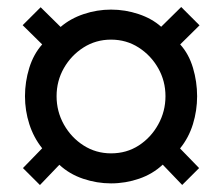

<svg xmlns="http://www.w3.org/2000/svg" viewBox="-20 -623 637 548"><path d="M94 -94.9 45.5 -143.3 100.4 -199.8Q76 -230.3 63.7 -268.7Q51.3 -307.2 51.3 -348.4Q51.3 -389.4 63.5 -429.1Q75.8 -468.7 100.4 -496.2L44.7 -551.1L96 -602.3L153 -546.1Q180.7 -570 218.8 -582.8Q256.9 -595.6 296.9 -595.6Q337.3 -595.6 375.6 -582.8Q413.9 -570 440 -546.6L497.2 -603L549.5 -550.7L494.3 -496.2Q519 -469 530.8 -429.3Q542.6 -389.6 542.6 -348.4Q542.6 -307.6 530.7 -268.8Q518.8 -230 493.9 -199.3L548.3 -143.3L500 -95.1L444.4 -153.1Q416.1 -126.4 377.2 -113Q338.3 -99.6 296.9 -99.6Q256.5 -99.6 217.3 -112.8Q178.1 -126 149.4 -152.7ZM296.9 -185.3Q341.4 -185.3 376.2 -207.9Q410.9 -230.4 431.6 -267.8Q452.3 -305.1 452.3 -348.4Q452.3 -391.7 431.6 -428.2Q410.9 -464.8 375.8 -487.3Q340.6 -509.9 296.9 -509.9Q253.7 -509.9 218.4 -487.5Q183.1 -465 162.3 -428.5Q141.5 -391.9 141.5 -348.4Q141.5 -304.9 162.4 -267.5Q183.4 -230.2 218.6 -207.8Q253.9 -185.3 296.9 -185.3Z"/></svg>

Font: Archivo SemiBold
Style: Regular
Weight: 600
Designer: Hector Gatti
Foundry: Omnibus-Type
Version: Version 2.001